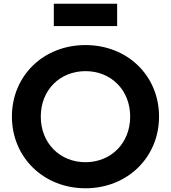

<svg xmlns="http://www.w3.org/2000/svg" viewBox="-20 -999 918 1031"><path d="M439 12C664 12 834 -154 834 -373C834 -592 665 -757 439 -757C213 -757 44 -592 44 -373C44 -154 214 12 439 12ZM199 -373C199 -517 303 -617 439 -617C575 -617 679 -517 679 -373C679 -229 575 -128 439 -128C303 -128 199 -229 199 -373ZM269 -859H609V-979H269Z"/></svg>

Font: Mluvka ExtraBold
Style: Regular
Weight: 800
Designer: Modified by Jiří Krblich, Original typeface by Gumpita Rahayu
Foundry: Gumpita Rahayu & Jiří Krblich
Version: Version 2.000;Glyphs 3.1.1 (3134)